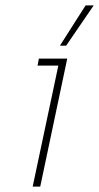

<svg xmlns="http://www.w3.org/2000/svg" viewBox="-20 -691 367 711"><path d="M202 -522 297 -671H327L225 -522ZM101 0 196 -448H119L124 -474H229L129 0Z"/></svg>

Font: Kanit Thin
Style: Italic
Weight: 250
Italic angle: -12°
Designer: Katatrad Team
Foundry: CadsonDemak
Version: Version 2.000; ttfautohint (v1.8.3)